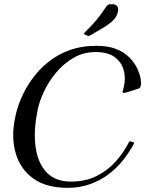

<svg xmlns="http://www.w3.org/2000/svg" viewBox="-20 -891 697 922"><path d="M620 -208Q623 -207 623.5 -205Q624 -203 622 -199Q601 -160 571.5 -122.5Q542 -85 502.5 -55Q463 -25 413.5 -7Q364 11 304 11Q203 11 141 -33Q79 -77 56 -153Q33 -229 52 -323Q60 -367 80 -415Q100 -463 132 -508.5Q164 -554 209 -591Q254 -628 312.5 -649.5Q371 -671 444 -671Q500 -671 538.5 -655.5Q577 -640 601 -615.5Q625 -591 638 -564Q651 -537 655 -514.5Q659 -492 656 -480Q654 -468 644 -465L587 -447Q574 -443 571 -446Q568 -449 569 -453Q570 -456 572 -463Q574 -470 576 -480Q584 -519 573.5 -556Q563 -593 530.5 -617Q498 -641 439 -641Q381 -641 333.5 -613.5Q286 -586 250 -543Q214 -500 191 -451Q168 -402 160 -359Q140 -258 151.5 -181.5Q163 -105 205 -62Q247 -19 320 -19Q391 -19 444.5 -46Q498 -73 536 -116Q574 -159 598 -206Q600 -211 602.5 -212Q605 -213 607 -212ZM381 -729Q412 -760 430 -780Q448 -800 461 -817.5Q474 -835 490 -859Q494 -866 500.5 -868.5Q507 -871 515 -871Q536 -871 543 -861Q550 -851 546 -834Q541 -809 519.5 -789.5Q498 -770 468.5 -753.5Q439 -737 413 -721Q410 -720 407.5 -719Q405 -718 403 -719Q399 -719 390 -724Z"/></svg>

Font: Young Serif Light
Style: Italic
Weight: 300
Italic angle: -10.979°
Designer: Bastien Sozeau
Foundry: NBR — Bastien Sozeau
Version: Version 5.001